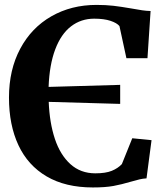

<svg xmlns="http://www.w3.org/2000/svg" viewBox="-20 -772 697 802"><path d="M17.5 -364.5Q17.5 -480.5 64.5 -568.5Q111.5 -656.5 194.8 -704Q278 -751.5 383 -751.5Q422.5 -751.5 454.2 -747.8Q486 -744 529.5 -736.5Q556.5 -731.5 574 -729Q591.5 -726.5 609 -726L596 -529H508L479 -663Q468.5 -676 441.5 -685Q414.5 -694 373.5 -694Q318.5 -694 276.8 -662Q235 -630 210.8 -566Q186.5 -502 183 -409L482 -417.5V-338L183.5 -346.5Q187 -259 209.2 -192Q231.5 -125 274 -86.5Q316.5 -48 378 -48Q421.5 -48 447 -58.5Q472.5 -69 489 -86.5L532.5 -194.5L613 -186.5L592 -27Q576.5 -26 563 -22.8Q549.5 -19.5 526.5 -13Q488 -1.5 453.8 4.8Q419.5 11 368 11Q253.5 11 175 -35Q96.5 -81 57 -165.5Q17.5 -250 17.5 -364.5Z"/></svg>

Font: Merriweather Text
Style: Bold
Weight: 700
Designer: Eben Sorkin
Foundry: Eben Sorkin
Version: Version 2.100